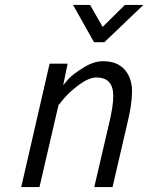

<svg xmlns="http://www.w3.org/2000/svg" viewBox="-20 -758 601 778"><path d="M397 -510Q455 -510 485 -476Q515 -442 515 -388Q515 -334 495 -254L436 0H362L420 -249Q439 -325 439 -369Q439 -444 371 -444Q341 -444 302.5 -416Q264 -388 240 -360L217 -332L140 0H66L181 -500H254L236 -413Q245 -424 259.5 -440Q274 -456 316.5 -483Q359 -510 397 -510ZM403 -587H361L276 -738H345L396 -649L486 -738H561Z"/></svg>

Font: Titillium Web
Style: Italic
Weight: 400
Italic angle: -13°
Version: Version 1.002;PS 57.000;hotconv 1.0.70;makeotf.lib2.5.55311